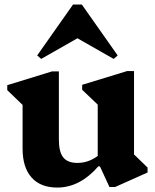

<svg xmlns="http://www.w3.org/2000/svg" viewBox="-20 -822 691 857"><path d="M235.6 15.2Q161 15.2 120.9 -29.7Q80.8 -74.6 80.8 -158.8V-402.6L123.8 -312.4L12.4 -419.6V-441.8L211.8 -503.2H242.8V-197.8Q242.8 -143.6 262.5 -119.2Q282.2 -94.8 325.8 -94.8Q355.4 -94.8 382.3 -106.3Q409.2 -117.8 431.6 -139V-81H420.2Q379.2 -33.4 333 -9.1Q286.8 15.2 235.6 15.2ZM468.6 12.8 426 -79.4H416.2V-404.2L459.2 -314L346.8 -421.2V-443.4L547.2 -504.8H578.2V-100.2L535.6 -174L638.6 -74.2V-52L493.6 12.8ZM163.8 -559 146 -574.6 306 -801.8H345.2L505.2 -574.6L487.4 -559L319.6 -654.6H331.6Z"/></svg>

Font: Platypi Light
Style: Regular
Weight: 300
Designer: David Sargent
Foundry: Bolt Cutter Type
Version: Version 1.200